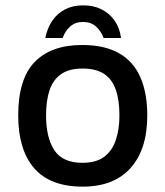

<svg xmlns="http://www.w3.org/2000/svg" viewBox="-20 -682 618 717"><path d="M289 15Q167 15 107.5 -54Q48 -123 48 -251Q48 -387 109.5 -450.5Q171 -514 287 -514Q370 -514 424 -483.5Q478 -453 504 -394Q530 -335 530 -251Q530 -124 467.5 -54.5Q405 15 289 15ZM288 -74Q339 -74 369 -96.5Q399 -119 412.5 -159Q426 -199 426 -251Q426 -309 412 -348Q398 -387 368 -406.5Q338 -426 288 -426Q238 -426 208 -405Q178 -384 165 -345Q152 -306 152 -251Q152 -168 183 -121Q214 -74 288 -74ZM290 -662Q330 -662 359.5 -647Q389 -632 408 -605Q427 -578 432 -540H367Q357 -566 338.5 -583Q320 -600 290 -600Q261 -600 242 -583Q223 -566 214 -540H149Q157 -578 175.5 -605Q194 -632 223 -647Q252 -662 290 -662Z"/></svg>

Font: Maven Pro Medium
Style: Regular
Weight: 500
Designer: Joe Prince
Foundry: Joe Prince
Version: Version 2.103